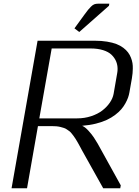

<svg xmlns="http://www.w3.org/2000/svg" viewBox="-20 -1010 748 1030"><path d="M533.7 0 418.5 -206.1Q415.5 -211.9 409.7 -222.7Q401.9 -237.3 397.9 -244.1Q394 -251 387 -262.5Q379.9 -273.9 375.7 -279.3Q371.6 -284.7 364.7 -293.5Q357.9 -302.2 352.3 -306.2Q346.7 -310.1 338.6 -315.7Q330.6 -321.3 322.5 -323.7Q314.5 -326.2 304.2 -328.9Q293.9 -331.5 282.2 -332.5Q270.5 -333.5 256.8 -333.5H183.6L125 0H42L181.6 -791.5H488.8Q524.9 -791.5 554.4 -786.6Q584 -781.7 604.7 -773.7Q625.5 -765.6 641.4 -753.7Q657.2 -741.7 666.7 -729Q676.3 -716.3 682.4 -700.7Q688.5 -685.1 690.7 -671.1Q692.9 -657.2 692.4 -641.6Q692.4 -618.7 687.5 -589.4L674.3 -514.6Q671.9 -500.5 667 -486.6Q662.1 -472.7 652.8 -455.8Q643.6 -439 630.6 -423.8Q617.7 -408.7 597.7 -393.6Q577.6 -378.4 553.2 -366.9Q528.8 -355.5 495.1 -346.9Q461.4 -338.4 421.9 -335.4V-334.5Q436.5 -328.6 454.3 -309.1Q472.2 -289.6 483.4 -272.7Q494.6 -255.9 503.9 -239.7L627.9 -15.6L625 0ZM257.3 -750 190.9 -375H394Q433.6 -375 469 -386.7Q504.4 -398.4 528.8 -417.2Q553.2 -436 569.1 -459.2Q585 -482.4 589.4 -506.3L608.9 -618.7Q610.8 -629.4 610.8 -640.1Q610.8 -662.1 602.8 -681.2Q594.7 -700.2 578.4 -716.1Q562 -731.9 533 -741Q503.9 -750 465.8 -750ZM564.5 -979 405.3 -838.4 379.4 -857.9 430.2 -927.7Q431.6 -929.7 434.1 -933.1Q446.8 -950.2 452.9 -957.8Q459 -965.3 468.3 -974.6Q477.5 -983.9 486.1 -987.1Q494.6 -990.2 505.9 -990.2H566.4Z"/></svg>

Font: Resagnicto
Style: Italic
Weight: 500
Italic angle: -10°
Version: Version 0.999